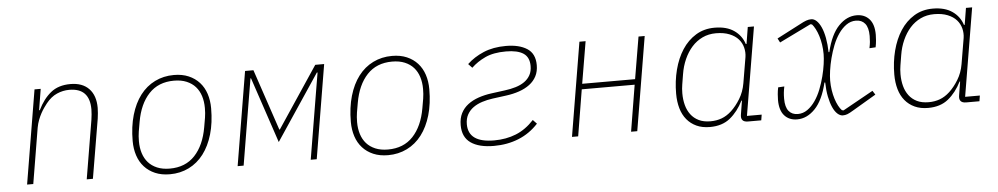

<svg xmlns="http://www.w3.org/2000/svg" viewBox="-35 -784 5470 1052"><g transform="rotate(-5 2700.0 -258.0)"><path d="M81 0 167 -516H201L182 -400H186Q215 -460 257 -494Q299 -528 365 -528Q431 -528 467 -490.5Q503 -453 503 -385Q503 -371 501.5 -356Q500 -341 498 -326L443 0H409L463 -323Q465 -337 466.5 -352Q468 -367 468 -380Q468 -497 356 -497Q321 -497 288 -482.5Q255 -468 228 -434Q221 -425 212 -412.5Q203 -400 194 -383.5Q185 -367 177.5 -347.5Q170 -328 166 -306L115 0Z M866 12Q820 12 785 -3Q750 -18 726 -44.5Q702 -71 690 -107.5Q678 -144 678 -187Q678 -266 696.5 -329.5Q715 -393 748.5 -437Q782 -481 829.5 -504.5Q877 -528 934 -528Q980 -528 1015 -513Q1050 -498 1074 -471.5Q1098 -445 1110 -408.5Q1122 -372 1122 -329Q1122 -249 1103.5 -186Q1085 -123 1051.5 -79Q1018 -35 970.5 -11.5Q923 12 866 12ZM868 -19Q954 -19 1006 -74.5Q1058 -130 1075 -228L1084 -280Q1086 -295 1087 -305.5Q1088 -316 1088 -333Q1088 -369 1078.5 -399Q1069 -429 1050 -450.5Q1031 -472 1001.5 -484.5Q972 -497 932 -497Q846 -497 794 -441.5Q742 -386 725 -288L716 -236Q714 -221 713 -210.5Q712 -200 712 -183Q712 -147 721.5 -117Q731 -87 750 -65.5Q769 -44 798.5 -31.5Q828 -19 868 -19Z M1325 -516H1371L1484 -180H1487L1711 -516H1760L1674 0H1641L1702 -366L1720 -473H1716L1475 -112L1354 -473H1351L1333 -366L1272 0H1239Z M2066 12Q2020 12 1985 -3Q1950 -18 1926 -44.5Q1902 -71 1890 -107.5Q1878 -144 1878 -187Q1878 -266 1896.5 -329.5Q1915 -393 1948.5 -437Q1982 -481 2029.5 -504.5Q2077 -528 2134 -528Q2180 -528 2215 -513Q2250 -498 2274 -471.5Q2298 -445 2310 -408.5Q2322 -372 2322 -329Q2322 -249 2303.5 -186Q2285 -123 2251.5 -79Q2218 -35 2170.5 -11.5Q2123 12 2066 12ZM2068 -19Q2154 -19 2206 -74.5Q2258 -130 2275 -228L2284 -280Q2286 -295 2287 -305.5Q2288 -316 2288 -333Q2288 -369 2278.5 -399Q2269 -429 2250 -450.5Q2231 -472 2201.5 -484.5Q2172 -497 2132 -497Q2046 -497 1994 -441.5Q1942 -386 1925 -288L1916 -236Q1914 -221 1913 -210.5Q1912 -200 1912 -183Q1912 -147 1921.5 -117Q1931 -87 1950 -65.5Q1969 -44 1998.5 -31.5Q2028 -19 2068 -19Z M2648 12Q2566 12 2521 -19.5Q2476 -51 2476 -117Q2476 -155 2490 -182.5Q2504 -210 2529 -229Q2554 -248 2587.5 -259.5Q2621 -271 2659 -276L2734 -286Q2766 -290 2794 -298.5Q2822 -307 2842.5 -321.5Q2863 -336 2874.5 -357Q2886 -378 2886 -407Q2886 -455 2854 -476.5Q2822 -498 2758 -498Q2689 -498 2644 -477Q2599 -456 2567 -425L2546 -447Q2584 -483 2637 -505.5Q2690 -528 2760 -528Q2833 -528 2876.5 -500Q2920 -472 2920 -409Q2920 -374 2906.5 -348Q2893 -322 2868.5 -303.5Q2844 -285 2810.5 -273.5Q2777 -262 2738 -257L2663 -247Q2633 -243 2605 -234Q2577 -225 2556 -210Q2535 -195 2522.5 -172.5Q2510 -150 2510 -119Q2510 -18 2652 -18Q2718 -18 2772.5 -40Q2827 -62 2872 -111L2893 -89Q2846 -38 2784 -13Q2722 12 2648 12Z M3164 -516H3198L3159 -285H3450L3489 -516H3523L3437 0H3403L3445 -255H3154L3112 0H3078Z M3836 12Q3794 12 3762.5 -2.5Q3731 -17 3709.5 -43Q3688 -69 3677.5 -105.5Q3667 -142 3667 -186Q3667 -255 3683 -317Q3699 -379 3729.5 -426Q3760 -473 3805 -500.5Q3850 -528 3908 -528Q3974 -528 4015 -499.5Q4056 -471 4071 -424H4075L4090 -516H4124L4043 -31H4124L4119 0H4046Q4003 0 4011 -43L4023 -117H4020Q3991 -59 3947.5 -23.5Q3904 12 3836 12ZM3842 -19Q3875 -19 3903.5 -29.5Q3932 -40 3958 -64Q3985 -89 4008 -126.5Q4031 -164 4039 -211L4063 -353Q4067 -379 4060.5 -405Q4054 -431 4036 -451.5Q4018 -472 3987 -484.5Q3956 -497 3913 -497Q3872 -497 3838.5 -481Q3805 -465 3780 -437Q3755 -409 3738 -371Q3721 -333 3714 -289L3705 -234Q3701 -211 3701 -185Q3701 -150 3709 -120Q3717 -90 3734 -67.5Q3751 -45 3777.5 -32Q3804 -19 3842 -19Z M4316 12Q4272 12 4246 -17Q4220 -46 4220 -103Q4220 -115 4221.5 -134Q4223 -153 4227 -172L4261 -174Q4257 -155 4255.5 -140Q4254 -125 4254 -107Q4254 -61 4272 -39Q4290 -17 4322 -17Q4351 -17 4375 -34Q4399 -51 4418 -78.5Q4437 -106 4450.5 -140.5Q4464 -175 4473 -210Q4482 -245 4486.5 -277Q4491 -309 4491 -332Q4491 -359 4487 -385Q4483 -411 4476 -433Q4469 -455 4460 -472Q4451 -489 4442 -499L4433 -501L4259 -416L4247 -439L4378 -507Q4398 -518 4412 -523Q4426 -528 4440 -528Q4455 -528 4469 -515Q4483 -502 4494 -477.5Q4505 -453 4511.5 -418Q4518 -383 4519 -340H4523Q4546 -436 4590.5 -482Q4635 -528 4689 -528Q4733 -528 4759 -499Q4785 -470 4785 -413Q4785 -401 4783.5 -382Q4782 -363 4778 -344L4744 -342Q4748 -361 4749.5 -376Q4751 -391 4751 -409Q4751 -455 4733 -477Q4715 -499 4683 -499Q4654 -499 4630 -482Q4606 -465 4587 -437.5Q4568 -410 4554.5 -375.5Q4541 -341 4532 -306Q4523 -271 4518.5 -239Q4514 -207 4514 -184Q4514 -157 4518 -131Q4522 -105 4529 -83Q4536 -61 4545 -44Q4554 -27 4564 -17L4573 -15L4740 -108L4754 -86L4627 -11Q4604 3 4592 7.5Q4580 12 4567 12Q4552 12 4537.5 -1Q4523 -14 4512 -38.5Q4501 -63 4494 -97.5Q4487 -132 4486 -176H4482Q4459 -80 4414.5 -34Q4370 12 4316 12Z M5036 12Q4994 12 4962.5 -2.5Q4931 -17 4909.5 -43Q4888 -69 4877.5 -105.5Q4867 -142 4867 -186Q4867 -255 4883 -317Q4899 -379 4929.5 -426Q4960 -473 5005 -500.5Q5050 -528 5108 -528Q5174 -528 5215 -499.5Q5256 -471 5271 -424H5275L5290 -516H5324L5243 -31H5324L5319 0H5246Q5203 0 5211 -43L5223 -117H5220Q5191 -59 5147.5 -23.5Q5104 12 5036 12ZM5042 -19Q5075 -19 5103.5 -29.5Q5132 -40 5158 -64Q5185 -89 5208 -126.5Q5231 -164 5239 -211L5263 -353Q5267 -379 5260.5 -405Q5254 -431 5236 -451.5Q5218 -472 5187 -484.5Q5156 -497 5113 -497Q5072 -497 5038.5 -481Q5005 -465 4980 -437Q4955 -409 4938 -371Q4921 -333 4914 -289L4905 -234Q4901 -211 4901 -185Q4901 -150 4909 -120Q4917 -90 4934 -67.5Q4951 -45 4977.5 -32Q5004 -19 5042 -19Z"/></g></svg>

Font: IBM Plex Mono ExtraLight
Style: Italic
Weight: 200
Italic angle: -9°
Monospace: yes
Designer: Mike Abbink, Paul van der Laan, Pieter van Rosmalen
Foundry: Bold Monday
Version: Version 2.3